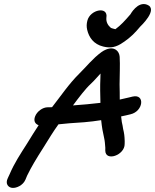

<svg xmlns="http://www.w3.org/2000/svg" viewBox="-20 -849 756 936"><path d="M168.3 -238.6C150.3 -211.7 133 -183.1 112 -149.3C79.4 -98.3 49.3 -52.5 27 0.1L18.1 19.2C4.1 47.4 20.7 65.3 39.9 67C58.6 68.7 91.8 55.9 104.3 26.2L112.3 7C133.5 -36.7 157.3 -75.8 190.4 -127.7C220.4 -175.6 238.4 -205.9 265 -242.9C283.1 -244.8 301.8 -246.6 318.8 -248.1L390.5 -253.1C418.6 -255.3 445.4 -259 473.2 -263.2C477 -227.2 481 -205.2 487.7 -176.1C491.6 -159 491.5 -148.9 493.4 -128.6L493.2 -115.4C493.5 -59.2 588.8 -92.5 587.7 -147.2L587.9 -160.9C587.2 -184.4 585.6 -199.2 580.3 -220.2C578.8 -230.9 576.8 -241.9 573.8 -254.3C572.9 -260.7 571.8 -269.8 570.5 -281.5C579.5 -283.3 587.5 -285 595.3 -286.8L616.1 -291.8C679.1 -306.2 688.3 -392.3 626.6 -378.2L605.6 -373.2C595.3 -370.7 579.3 -366.8 563.8 -363.6C563.3 -386.4 564.1 -412.1 562.9 -437.1C563.1 -479.2 565.8 -532.5 563.4 -571.9C561.6 -599.8 538.5 -623.9 497.8 -607.9C489.7 -604.7 481.8 -600.2 474.2 -594.7C431.8 -563.7 402.2 -525.1 366 -489.6C316.3 -440.6 276 -380.4 233.8 -326.6C229.7 -326.3 223.5 -326 222.5 -326H212.5C187.8 -326 160.1 -305.8 150.9 -281C143.1 -260 150.6 -245 168.3 -238.6ZM405.8 -747.9C401.9 -732.3 401.5 -719 404.9 -704.1C413.3 -667.7 435.7 -633.4 483.2 -622.1C509.4 -615.8 535.6 -614.9 567.8 -634.2C592.4 -648.9 622.7 -672.3 645.8 -698.8L663.5 -719.2C663.5 -719.2 754.9 -804.2 696.9 -826.2C650.5 -843.9 615.8 -779.2 615.8 -779.2C586.9 -746 570.1 -727.1 542.6 -706.7C536.7 -707.8 523.6 -711.5 520.8 -712.9C506.3 -725 496.6 -741.3 498.6 -762.7C508.9 -820.3 419.3 -803.2 405.8 -747.9ZM335.7 -335.1C363.4 -372.3 395.8 -415.5 421.9 -439.5C439.9 -456.1 454.4 -474.1 470 -490.5C469.9 -484.9 469.7 -477 469.4 -468.2C467.4 -426.1 468.6 -388.8 469.6 -347.6C426.1 -342.1 382.5 -338.7 335.7 -335.1Z"/></svg>

Font: Just Breathe
Style: BdObl7
Weight: 400
Foundry: Cannot Into Space Fonts
Version: Version 0.72